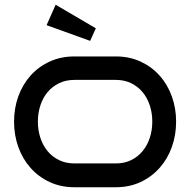

<svg xmlns="http://www.w3.org/2000/svg" viewBox="-20 -787 799 807"><path d="M720.2 -275.9Q720.2 -218.8 702.1 -168.7Q684.1 -118.7 650.6 -81.1Q617.2 -43.5 570.6 -21.7Q523.9 0 466.8 0H293Q235.8 0 189 -21.7Q142.1 -43.5 108.6 -81.1Q75.2 -118.7 57.1 -168.7Q39.1 -218.8 39.1 -275.9Q39.1 -332.5 57.1 -382.3Q75.2 -432.1 108.6 -469.5Q142.1 -506.8 189 -528.3Q235.8 -549.8 293 -549.8H466.8Q523.9 -549.8 570.6 -528.3Q617.2 -506.8 650.6 -469.5Q684.1 -432.1 702.1 -382.3Q720.2 -332.5 720.2 -275.9ZM620.1 -275.9Q620.1 -312 609.6 -344Q599.1 -376 579.3 -399.7Q559.6 -423.3 531.2 -437.3Q502.9 -451.2 466.8 -451.2H293Q256.8 -451.2 228.3 -437.3Q199.7 -423.3 179.9 -399.7Q160.2 -376 149.7 -344Q139.2 -312 139.2 -275.9Q139.2 -239.7 149.7 -207.8Q160.2 -175.8 179.9 -151.9Q199.7 -127.9 228.3 -114Q256.8 -100.1 293 -100.1H466.8Q502.9 -100.1 531.2 -114Q559.6 -127.9 579.3 -151.9Q599.1 -175.8 609.6 -207.8Q620.1 -239.7 620.1 -275.9ZM213.9 -767.1 382.8 -668 358.9 -615.2 175.8 -681.2Z"/></svg>

Font: Bruno Ace SC
Style: Regular
Weight: 400
Designer: Astigmatic (AOETI)
Foundry: Astigmatic (AOETI)
Version: Version 1.000